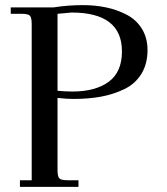

<svg xmlns="http://www.w3.org/2000/svg" viewBox="-20 -731 652 751"><path d="M22 -677V-702H189Q246 -711 304 -711Q352 -711 395 -702Q438 -693 475.5 -673.5Q513 -654 535 -618.5Q557 -583 557 -535Q557 -481 533 -442Q509 -403 466.5 -382.5Q424 -362 375.5 -353Q327 -344 268 -344Q238 -344 205 -348V-66Q205 -41 212 -33.5Q219 -26 244 -26H287V0H58V-26H104V-637Q104 -662 97 -669.5Q90 -677 65 -677ZM205 -376Q235 -373 263 -373Q353 -373 405 -411Q457 -449 457 -530Q457 -682 260 -682L205 -677Z"/></svg>

Font: Dihjauti
Style: Bold
Weight: 700
Designer: T. Christopher White
Version: Version 3.0.0